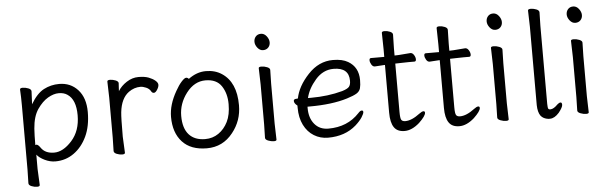

<svg xmlns="http://www.w3.org/2000/svg" viewBox="-53 -896 3984 1257"><g transform="rotate(-5 1939.5 -267.5)"><path d="M157 -101Q161 -103 164 -103Q175 -103 190 -81Q217 -41 276 -41Q335 -41 392.5 -105Q450 -169 450 -271.5Q450 -374 396 -410Q373 -426 339 -426Q305 -426 267.5 -404Q230 -382 198 -335.5Q166 -289 160 -209Q157 -167 157 -101ZM90 144 92 55V-368Q92 -421 89 -472Q89 -482 107 -482Q125 -482 144 -474.5Q163 -467 163 -454Q163 -448 162 -432Q161 -416 160.5 -398.5Q160 -381 159 -369Q199 -437 245.5 -461.5Q292 -486 347 -486Q422 -486 470 -433Q518 -380 518 -287Q518 -194 486.5 -127Q455 -60 401 -21.5Q347 17 279 17Q244 17 209 0Q174 -17 158 -38V56L163 162Q163 172 145 172Q127 172 108.5 164.5Q90 157 90 144Z M664 -18 666 -106V-367L663 -474Q663 -484 681 -484Q699 -484 717.5 -476.5Q736 -469 736 -457.5Q736 -446 734.5 -434Q733 -422 733 -405Q753 -438 790 -462Q827 -486 868 -486Q909 -486 935 -476Q961 -466 977.5 -452Q994 -438 994 -424Q994 -410 982.5 -392Q971 -374 960.5 -374Q950 -374 944 -384Q934 -403 912.5 -412Q891 -421 876 -421Q834 -421 798 -395Q746 -357 736 -266Q732 -230 732 -106L737 0Q737 10 719 10Q701 10 682.5 2.5Q664 -5 664 -18Z M1269 -43Q1318 -43 1356.5 -69.5Q1395 -96 1418 -142Q1441 -188 1441 -258Q1441 -328 1408.5 -377Q1376 -426 1303 -426Q1230 -426 1177.5 -357.5Q1125 -289 1125 -207.5Q1125 -126 1162.5 -84.5Q1200 -43 1269 -43ZM1196 -445Q1251 -486 1311 -486Q1371 -486 1415 -457Q1508 -396 1508 -245Q1508 -143 1446 -66Q1380 18 1274.5 18Q1169 18 1113.5 -42.5Q1058 -103 1058 -207Q1058 -287 1108 -374Q1128 -410 1148 -432Q1168 -454 1178.5 -454Q1189 -454 1196 -445Z M1659 -17 1661 -105V-368L1658 -475Q1658 -484 1676 -484Q1694 -484 1713 -476.5Q1732 -469 1732 -457L1730 -368V-105L1733 1Q1733 10 1715.5 10Q1698 10 1678.5 2.5Q1659 -5 1659 -17ZM1691.5 -698Q1713 -698 1728.5 -678Q1744 -658 1744 -637.5Q1744 -617 1731 -603.5Q1718 -590 1697 -590Q1676 -590 1660.5 -609.5Q1645 -629 1645 -649.5Q1645 -670 1657.5 -684Q1670 -698 1691.5 -698Z M1982 -252Q2094 -252 2189 -278Q2225 -289 2235.5 -302Q2246 -315 2246 -341Q2246 -428 2145 -428Q2076 -428 2026 -370.5Q1976 -313 1962 -252ZM1887 -254 1896 -255Q1911 -334 1982 -410Q2053 -486 2146 -486Q2208 -486 2245 -464Q2312 -425 2312 -340Q2312 -306 2306.5 -286Q2301 -266 2281 -253.5Q2261 -241 2216 -227Q2116 -196 1967 -196H1954V-186Q1954 -121 1987.5 -81Q2021 -41 2078 -41Q2204 -41 2282 -125Q2295 -140 2305 -140Q2315 -140 2315 -129.5Q2315 -119 2300.5 -96Q2286 -73 2256 -46Q2183 18 2071 18Q2020 18 1978.5 -7.5Q1937 -33 1913 -81Q1889 -129 1889 -195V-209Q1868 -225 1868 -241Q1868 -254 1887 -254Z M2553 -617 2551 -528V-480L2579 -481Q2615 -483 2655 -487H2656Q2669 -487 2678.5 -472Q2688 -457 2688 -443Q2688 -429 2677 -429H2638Q2610 -429 2590 -428L2551 -427V-108Q2551 -68 2558 -57Q2565 -46 2584 -46Q2626 -46 2680 -87Q2697 -100 2707 -100Q2717 -100 2717 -90Q2717 -69 2672 -26Q2622 18 2574 18Q2526 18 2504.5 -14Q2483 -46 2483 -110V-424H2478Q2477 -424 2417 -420H2416Q2403 -420 2394 -435Q2385 -450 2385 -463.5Q2385 -477 2396 -477H2483V-528L2481 -635Q2481 -645 2499 -645Q2517 -645 2535 -637.5Q2553 -630 2553 -617Z M2913 -617 2911 -528V-480L2939 -481Q2975 -483 3015 -487H3016Q3029 -487 3038.5 -472Q3048 -457 3048 -443Q3048 -429 3037 -429H2998Q2970 -429 2950 -428L2911 -427V-108Q2911 -68 2918 -57Q2925 -46 2944 -46Q2986 -46 3040 -87Q3057 -100 3067 -100Q3077 -100 3077 -90Q3077 -69 3032 -26Q2982 18 2934 18Q2886 18 2864.5 -14Q2843 -46 2843 -110V-424H2838Q2837 -424 2777 -420H2776Q2763 -420 2754 -435Q2745 -450 2745 -463.5Q2745 -477 2756 -477H2843V-528L2841 -635Q2841 -645 2859 -645Q2877 -645 2895 -637.5Q2913 -630 2913 -617Z M3185 -17 3187 -105V-368L3184 -475Q3184 -484 3202 -484Q3220 -484 3239 -476.5Q3258 -469 3258 -457L3256 -368V-105L3259 1Q3259 10 3241.5 10Q3224 10 3204.5 2.5Q3185 -5 3185 -17ZM3217.5 -698Q3239 -698 3254.5 -678Q3270 -658 3270 -637.5Q3270 -617 3257 -603.5Q3244 -590 3223 -590Q3202 -590 3186.5 -609.5Q3171 -629 3171 -649.5Q3171 -670 3183.5 -684Q3196 -698 3217.5 -698Z M3524 -44Q3528 -40 3536 -40H3538Q3559 -41 3585 -68Q3597 -79 3606.5 -79Q3616 -79 3616 -63Q3616 -47 3589 -13Q3559 21 3529 21H3519Q3485 17 3468 -5Q3451 -29 3450 -75V-590L3447 -697Q3447 -707 3465.5 -707Q3484 -707 3502.5 -699.5Q3521 -692 3521 -679L3519 -590V-78Q3519 -51 3524 -44Z M3711 -17 3713 -105V-368L3710 -475Q3710 -484 3728 -484Q3746 -484 3765 -476.5Q3784 -469 3784 -457L3782 -368V-105L3785 1Q3785 10 3767.5 10Q3750 10 3730.5 2.5Q3711 -5 3711 -17ZM3743.5 -698Q3765 -698 3780.5 -678Q3796 -658 3796 -637.5Q3796 -617 3783 -603.5Q3770 -590 3749 -590Q3728 -590 3712.5 -609.5Q3697 -629 3697 -649.5Q3697 -670 3709.5 -684Q3722 -698 3743.5 -698Z"/></g></svg>

Font: LXGW WenKai
Style: Regular
Weight: 400
Designer: LXGW / Fontworks Inc.
Foundry: LXGW / Fontworks Inc.
Version: Version 1.520; June 14, 2025